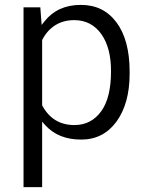

<svg xmlns="http://www.w3.org/2000/svg" viewBox="-20 -558 601 781"><path d="M507.3 -266.6C507.3 -352.5 489.3 -419.4 453.6 -467.3C417.5 -515.1 370.1 -538.1 308.6 -538.1C245.6 -538.1 196.3 -515.6 161.1 -471.2L149.4 -456.5L144 -528.3H75.7V203.1H151.4V-63L164.1 -48.8C199.7 -9.8 248 9.8 310.1 9.8C370.1 9.8 418 -14.6 453.6 -63C489.3 -112.3 507.3 -177.2 507.3 -258.3ZM392.1 -106C365.2 -68.4 328.6 -49.3 282.7 -49.3C224.1 -49.3 180.7 -75.7 152.3 -127.9L151.4 -129.9V-395L152.3 -397C180.2 -449.7 225.1 -476.1 281.7 -476.1C328.6 -476.1 365.2 -457 392.1 -419.4C418.5 -382.3 431.6 -332 431.6 -268.6C431.6 -196.8 418.5 -142.6 392.1 -106Z"/></svg>

Font: Shabnam Light
Style: Regular
Weight: 300
Foundry: DejaVu fonts team - Redesigned by Saber Rastikerdar - Based on Vazir font
Version: Version 5.0.1